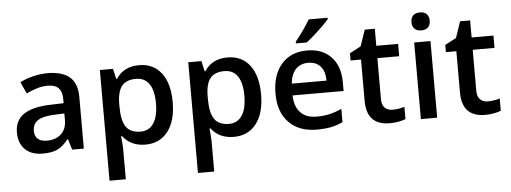

<svg xmlns="http://www.w3.org/2000/svg" viewBox="-59 -937 3585 1348"><g transform="rotate(-5 1733.5 -263.0)"><path d="M419.9 0 397 -75.2H393.1Q354 -25.9 314.5 -8.1Q274.9 9.8 212.9 9.8Q133.3 9.8 88.6 -33.2Q43.9 -76.2 43.9 -154.8Q43.9 -238.3 106 -280.8Q168 -323.2 294.9 -327.1L388.2 -330.1V-358.9Q388.2 -410.6 364 -436.3Q339.8 -461.9 289.1 -461.9Q247.6 -461.9 209.5 -449.7Q171.4 -437.5 136.2 -420.9L99.1 -502.9Q143.1 -525.9 195.3 -537.8Q247.6 -549.8 293.9 -549.8Q397 -549.8 449.5 -504.9Q502 -460 502 -363.8V0ZM249 -78.1Q311.5 -78.1 349.4 -113Q387.2 -147.9 387.2 -210.9V-257.8L317.9 -254.9Q236.8 -252 200 -227.8Q163.1 -203.6 163.1 -153.8Q163.1 -117.7 184.6 -97.9Q206.1 -78.1 249 -78.1Z M936 9.8Q833.5 9.8 776.9 -64H770Q776.9 4.4 776.9 19V240.2H662.1V-540H754.9Q758.8 -524.9 771 -467.8H776.9Q830.6 -549.8 938 -549.8Q1039.1 -549.8 1095.5 -476.6Q1151.9 -403.3 1151.9 -271Q1151.9 -138.7 1094.5 -64.5Q1037.1 9.8 936 9.8ZM908.2 -456.1Q839.8 -456.1 808.3 -416Q776.9 -376 776.9 -288.1V-271Q776.9 -172.4 808.1 -128.2Q839.4 -84 910.2 -84Q969.7 -84 1002 -132.8Q1034.2 -181.6 1034.2 -272Q1034.2 -362.8 1002.2 -409.4Q970.2 -456.1 908.2 -456.1Z M1559.1 9.8Q1456.5 9.8 1399.9 -64H1393.1Q1399.9 4.4 1399.9 19V240.2H1285.2V-540H1377.9Q1381.8 -524.9 1394 -467.8H1399.9Q1453.6 -549.8 1561 -549.8Q1662.1 -549.8 1718.5 -476.6Q1774.9 -403.3 1774.9 -271Q1774.9 -138.7 1717.5 -64.5Q1660.2 9.8 1559.1 9.8ZM1531.2 -456.1Q1462.9 -456.1 1431.4 -416Q1399.9 -376 1399.9 -288.1V-271Q1399.9 -172.4 1431.2 -128.2Q1462.4 -84 1533.2 -84Q1592.8 -84 1625 -132.8Q1657.2 -181.6 1657.2 -272Q1657.2 -362.8 1625.2 -409.4Q1593.3 -456.1 1531.2 -456.1Z M2144 9.8Q2018.1 9.8 1947 -63.7Q1876 -137.2 1876 -266.1Q1876 -398.4 1941.9 -474.1Q2007.8 -549.8 2123 -549.8Q2230 -549.8 2292 -484.9Q2354 -419.9 2354 -306.2V-244.1H1994.1Q1996.6 -165.5 2036.6 -123.3Q2076.7 -81.1 2149.4 -81.1Q2197.3 -81.1 2238.5 -90.1Q2279.8 -99.1 2327.1 -120.1V-26.9Q2285.2 -6.8 2242.2 1.5Q2199.2 9.8 2144 9.8ZM2123 -462.9Q2068.4 -462.9 2035.4 -428.2Q2002.4 -393.6 1996.1 -327.1H2241.2Q2240.2 -394 2209 -428.5Q2177.7 -462.9 2123 -462.9ZM2049.8 -606V-618.2Q2077.6 -652.3 2107.2 -694.3Q2136.7 -736.3 2153.8 -766.1H2287.1V-755.9Q2261.7 -726.1 2211.2 -679Q2160.6 -631.8 2126 -606Z M2685.5 -83Q2727.5 -83 2769.5 -96.2V-9.8Q2750.5 -1.5 2720.5 4.2Q2690.4 9.8 2658.2 9.8Q2495.1 9.8 2495.1 -162.1V-453.1H2421.4V-503.9L2500.5 -545.9L2539.6 -660.2H2610.4V-540H2764.2V-453.1H2610.4V-164.1Q2610.4 -122.6 2631.1 -102.8Q2651.9 -83 2685.5 -83Z M2992.2 0H2877.4V-540H2992.2ZM2870.6 -683.1Q2870.6 -713.9 2887.5 -730.5Q2904.3 -747.1 2935.5 -747.1Q2965.8 -747.1 2982.7 -730.5Q2999.5 -713.9 2999.5 -683.1Q2999.5 -653.8 2982.7 -637Q2965.8 -620.1 2935.5 -620.1Q2904.3 -620.1 2887.5 -637Q2870.6 -653.8 2870.6 -683.1Z M3357.4 -83Q3399.4 -83 3441.4 -96.2V-9.8Q3422.4 -1.5 3392.3 4.2Q3362.3 9.8 3330.1 9.8Q3167 9.8 3167 -162.1V-453.1H3093.3V-503.9L3172.4 -545.9L3211.4 -660.2H3282.2V-540H3436V-453.1H3282.2V-164.1Q3282.2 -122.6 3303 -102.8Q3323.7 -83 3357.4 -83Z"/></g></svg>

Font: f0_41340          
Style: Regular
Weight: 600
Foundry: Ascender Corporation
Version: Version 1.10